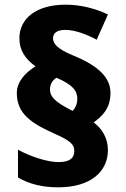

<svg xmlns="http://www.w3.org/2000/svg" viewBox="-20 -790 540 822"><path d="M52 -392C52 -300 119 -260 215 -217C285 -186 298 -170 298 -143C298 -115 281 -96 230 -96C185 -96 114 -118 57 -149V-30C105 -2 162 12 229 12C370 12 442 -57 442 -147C442 -199 417 -239 381 -266C417 -292 453 -325 453 -392C453 -455 406 -507 292 -553C224 -581 207 -604 207 -626C207 -650 226 -662 260 -662C301 -662 351 -643 394 -620L442 -728C392 -752 328 -770 261 -770C134 -770 63 -710 63 -626C63 -576 87 -538 132 -506C93 -482 52 -443 52 -392ZM194 -407C194 -433 208 -449 222 -457C290 -428 311 -402 311 -367C311 -341 300 -325 291 -315L278 -322C219 -353 194 -374 194 -407Z"/></svg>

Font: Noto Sans Canadian Aboriginal Black
Style: Regular
Weight: 900
Designer: Monotype Design Team, Typotheque's Kevin King
Foundry: Monotype Imaging Inc.
Version: Version 2.004